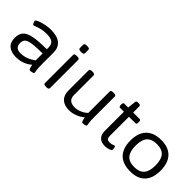

<svg xmlns="http://www.w3.org/2000/svg" viewBox="88 -1506 2319 2319"><g transform="rotate(45 1247.0 -346.5)"><path d="M231 6Q150 6 103 -32.5Q56 -71 56 -149Q56 -217 89.5 -255.5Q123 -294 204 -310Q285 -326 428 -326V-358Q428 -407 398.5 -432Q369 -457 294 -457Q245 -457 205.5 -447Q166 -437 141 -427Q116 -417 109 -417Q99 -417 90.5 -435.5Q82 -454 82 -467Q82 -475 101.5 -485.5Q121 -496 153.5 -506Q186 -516 223.5 -522.5Q261 -529 297 -529Q407 -529 460.5 -483.5Q514 -438 514 -357V-151Q514 -89 519.5 -59Q525 -29 525 -22Q525 -14 514.5 -9Q504 -4 491 -2Q478 0 469 0Q455 0 449 -16.5Q443 -33 436 -69Q397 -35 345.5 -14.5Q294 6 231 6ZM235 -67Q290 -67 337 -85Q384 -103 428 -136V-254Q340 -254 284.5 -249Q229 -244 199 -232Q169 -220 157.5 -200.5Q146 -181 146 -152Q146 -67 235 -67Z M740 2Q718 2 709.5 -4Q701 -10 701 -20V-503Q701 -514 709.5 -519.5Q718 -525 740 -525H748Q770 -525 778.5 -519.5Q787 -514 787 -503V-20Q787 -10 778.5 -4Q770 2 748 2ZM744 -595Q720 -595 710 -601Q700 -607 700 -617V-677Q700 -687 710 -693Q720 -699 744 -699Q768 -699 778 -693.5Q788 -688 788 -677V-617Q788 -607 778 -601Q768 -595 744 -595Z M1137 6Q1055 6 1010 -37Q965 -80 965 -160V-503Q965 -514 973.5 -519.5Q982 -525 1004 -525H1012Q1033 -525 1042 -519.5Q1051 -514 1051 -503V-168Q1051 -67 1161 -67Q1205 -67 1250.5 -86.5Q1296 -106 1326 -137V-503Q1326 -514 1334.5 -519.5Q1343 -525 1365 -525H1373Q1395 -525 1403.5 -519.5Q1412 -514 1412 -503V-151Q1412 -89 1417.5 -59Q1423 -29 1423 -22Q1423 -14 1412.5 -9Q1402 -4 1389 -2Q1376 0 1367 0Q1353 0 1347 -16.5Q1341 -33 1334 -69Q1296 -35 1242 -14.5Q1188 6 1137 6Z M1750 6Q1686 6 1653 -27.5Q1620 -61 1620 -127V-451H1555Q1535 -451 1535 -481V-493Q1535 -523 1555 -523H1620L1632 -628Q1634 -650 1663 -650H1671Q1690 -650 1698 -644.5Q1706 -639 1706 -628V-523H1816Q1836 -523 1836 -493V-481Q1836 -451 1816 -451H1706V-132Q1706 -93 1718.5 -79.5Q1731 -66 1762 -66Q1790 -66 1807 -74Q1824 -82 1832 -82Q1839 -82 1842.5 -71.5Q1846 -61 1847.5 -49Q1849 -37 1849 -32Q1849 -21 1832.5 -12.5Q1816 -4 1793 1Q1770 6 1750 6Z M2182 6Q2054 6 1987.5 -62Q1921 -130 1921 -260Q1921 -391 1988 -460Q2055 -529 2182 -529Q2306 -529 2371.5 -460Q2437 -391 2437 -260Q2437 -130 2372 -62Q2307 6 2182 6ZM2180 -66Q2267 -66 2308 -113.5Q2349 -161 2349 -261Q2349 -362 2308 -409.5Q2267 -457 2180 -457Q2092 -457 2050.5 -409.5Q2009 -362 2009 -261Q2009 -161 2050.5 -113.5Q2092 -66 2180 -66Z"/></g></svg>

Font: Asap Semi Expanded
Style: Regular
Weight: 400
Width: 6
Designer: Pablo Cosgaya
Foundry: Omnibus-Type
Version: Version 3.001; ttfautohint (v1.8.4.7-5d5b)